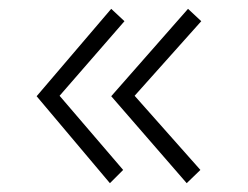

<svg xmlns="http://www.w3.org/2000/svg" viewBox="-20 -517 561 435"><path d="M115 -300 259 -132 229 -102 63 -299 232 -497 262 -469ZM285 -300 434 -132 403 -102 232 -299 406 -497 436 -469Z"/></svg>

Font: Yaldevi ExtraLight
Style: Regular
Weight: 200
Designer: Sol Matas, Rajitha Manaperi, Kosala Senevirathne
Foundry: Mooniak
Version: Version 1.100